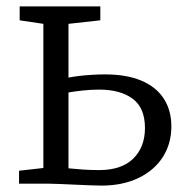

<svg xmlns="http://www.w3.org/2000/svg" viewBox="-20 -574 586 600"><path d="M39.5 0V-40.5L115.5 -49V-499.5L41.5 -510.5V-554H293.5V-510.5L194 -499.5V-331.5Q209 -334.5 228 -336.8Q247 -339 267.8 -340.2Q288.5 -341.5 307.5 -341.5Q376 -341.5 422.2 -321.8Q468.5 -302 492 -265.5Q515.5 -229 515.5 -179Q515.5 -125 488.8 -83.2Q462 -41.5 412.8 -17.8Q363.5 6 296.5 6Q282 6 259.5 5Q237 4 212.8 3Q188.5 2 167.2 1Q146 0 133 0ZM290.5 -42.5Q359.5 -42.5 396.2 -78.2Q433 -114 433 -174Q433 -237 394.5 -265.5Q356 -294 289.5 -294Q265.5 -294 239.2 -291.2Q213 -288.5 194 -285V-48Q213 -46 238.2 -44.2Q263.5 -42.5 290.5 -42.5Z"/></svg>

Font: Merriweather 20pt Light
Style: Regular
Weight: 300
Version: Version 2.100